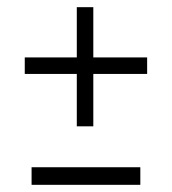

<svg xmlns="http://www.w3.org/2000/svg" viewBox="-20 -499 479 535"><path d="M49 -293V-339H194V-479H240V-339H390V-293H240V-147H194V-293ZM68 16V-33H371V16Z"/></svg>

Font: Smooch Sans SemiBold
Style: Bold
Weight: 600
Designer: Robert E. Leuschke
Foundry: Robert E. Leuschke
Version: Version 1.010; ttfautohint (v1.8.3)